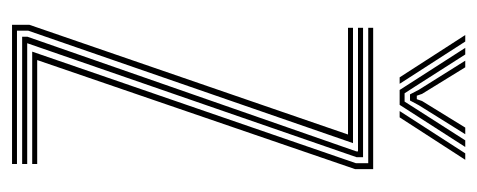

<svg xmlns="http://www.w3.org/2000/svg" viewBox="-257 -536 793 319"><g transform="rotate(90 139.5 -376.5)"><path d="M65.8 -33.5 251.2 -571.5V-591.8H26.2V-600H261V-570L79.8 -41.8H252.5V-33.5ZM21.2 0V-28.8L203.5 -558.2H26.2V-566.5H217.8L31 -27V-8.2H252.5V0ZM41 -16.8V-25.5L231.5 -572V-574.8H26.2V-583.2H241.2V-572.5L51.8 -25.2H252.5V-16.8ZM38.2 -753H49L119.2 -644H108.5ZM59.5 -753H70.5L123.8 -669.5L135 -652.2H148.8L159.8 -669.5L213.2 -753H224.2L154.2 -644H129.5ZM80.8 -753H91.8L136 -681.2L139 -672.5H144.8L147.8 -681.2L192 -753H203L154.8 -675.8L147 -661.2H136.8L129.2 -675.8ZM234.8 -753H245.5L175 -644H164.5Z"/></g></svg>

Font: Big Shoulders Inline Text ExtraLight
Style: Regular
Weight: 250
Version: Version 2.002